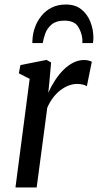

<svg xmlns="http://www.w3.org/2000/svg" viewBox="-20 -831 434 851"><path d="M48.5 0 111.5 -481.5 63.5 -506 70.5 -542.5 186.5 -565.5 206.5 -554 198.5 -463.5 194 -420Q207.5 -450 225 -476.5Q242.5 -503 262.8 -522.8Q283 -542.5 305.8 -553.8Q328.5 -565 353 -565Q363.5 -565 372 -562.8Q380.5 -560.5 387 -557.5L365 -449Q356.5 -454 345.5 -456.5Q334.5 -459 322 -459Q303 -459 283.5 -451.5Q264 -444 246.2 -430Q228.5 -416 214 -396.5Q199.5 -377 189.5 -353.5L142.5 0ZM123.5 -640Q123.5 -644.5 123.5 -648.5Q123.5 -652.5 124 -656Q125.5 -684 135.5 -711.2Q145.5 -738.5 164 -761.2Q182.5 -784 209.5 -797.5Q236.5 -811 272 -811Q313.5 -811 340.2 -789.8Q367 -768.5 380.5 -734.5Q394 -700.5 394 -662.5Q394 -657.5 393.2 -651Q392.5 -644.5 392 -640H345Q345 -644.5 345.2 -648.8Q345.5 -653 345 -658Q341.5 -690 324.8 -714.8Q308 -739.5 265 -739.5Q229.5 -739.5 209.5 -723Q189.5 -706.5 181 -683.5Q172.5 -660.5 169.5 -640Z"/></svg>

Font: Merriweather 24pt SemiCondensed
Style: Italic
Weight: 400
Width: 4
Italic angle: -7.8°
Designer: Eben Sorkin
Foundry: Eben Sorkin
Version: Version 2.101